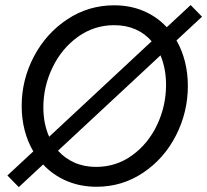

<svg xmlns="http://www.w3.org/2000/svg" viewBox="-20 -747 834 774"><path d="M153.8 -84 55.7 7.3 9.8 -39.6 114.3 -136.7Q91.3 -175.8 79.3 -222.2Q67.4 -268.6 67.4 -319.8Q67.4 -425.3 116.5 -518.8Q165.5 -612.3 251 -668.9Q336.4 -725.6 439.9 -725.6Q505.4 -725.6 559.1 -702.6Q612.8 -679.7 652.3 -637.2L748.5 -726.6L794.4 -679.7L691.4 -584Q713.9 -544.9 725.6 -498.5Q737.3 -452.1 737.3 -400.9Q737.3 -294.9 689.5 -201.2Q641.6 -107.4 557.1 -50.8Q472.7 5.9 369.1 5.9Q303.7 5.9 248.8 -17.6Q193.8 -41 153.8 -84ZM649.4 -404.8Q649.4 -470.2 627 -523.9L213.9 -139.6Q241.7 -108.4 280.5 -91.3Q319.3 -74.2 367.2 -74.2Q448.7 -74.2 513.2 -121.1Q577.6 -168 613.5 -244.1Q649.4 -320.3 649.4 -404.8ZM178.2 -195.8 591.3 -580.6Q564.5 -611.8 526.4 -628.7Q488.3 -645.5 440.4 -645.5Q359.4 -645.5 293.9 -598.4Q228.5 -551.3 191.7 -474.9Q154.8 -398.4 154.8 -314.5Q154.8 -248 178.2 -195.8Z"/></svg>

Font: Reddit Sans Chocolate
Style: Italic
Weight: 400
Italic angle: -11.25°
Designer: Stephen Hutchings
Version: Version 1.013